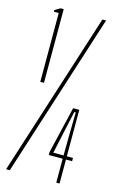

<svg xmlns="http://www.w3.org/2000/svg" viewBox="-122 -853 571 906"><g transform="rotate(15 163.0 -400.0)"><path d="M54 -440V-776H31L30 -784L57 -800H72V-440ZM5 0 261 -800H279L23 0ZM250 0V-117H182V-131L236 -360H266V-133H296V-117H266V0ZM200 -133H250L251 -235L253 -344H246L222 -235Z"/></g></svg>

Font: Big Shoulders Display Thin
Style: Regular
Weight: 100
Designer: Patric King
Foundry: XO Type Co
Version: Version 1.000; ttfautohint (v1.8.2)